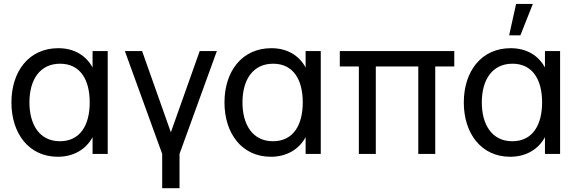

<svg xmlns="http://www.w3.org/2000/svg" viewBox="-20 -808 3030 1008"><path d="M466 -453.5C431.5 -517.5 368.5 -555 286 -555C131 -555 40 -432.5 40 -270C40 -108.5 130.5 15 283.5 15C365.5 15 431 -23 466 -88V0H545.5V-540H466ZM294.5 -66.5C186 -66.5 134.5 -156 134.5 -270C134.5 -390.5 190 -473.5 295.5 -473.5C401 -473.5 451 -390 451 -270.5C451 -152 401.5 -66.5 294.5 -66.5Z M922.5 180V0L1118.5 -540H1028.5L877 -113.5L726 -540H635.5L831.5 0V180Z M1584.5 -453.5C1550 -517.5 1487 -555 1404.5 -555C1249.5 -555 1158.5 -432.5 1158.5 -270C1158.5 -108.5 1249 15 1402 15C1484 15 1549.5 -23 1584.5 -88V0H1664V-540H1584.5ZM1413 -66.5C1304.5 -66.5 1253 -156 1253 -270C1253 -390.5 1308.5 -473.5 1414 -473.5C1519.5 -473.5 1569.5 -390 1569.5 -270.5C1569.5 -152 1520 -66.5 1413 -66.5Z M1953 0V-459H2176V0H2265V-459H2365V-540H1764V-459H1864V0Z M2689.5 -787.5 2653 -622.5H2712L2777.5 -787.5ZM2841 -453.5C2806.5 -517.5 2743.5 -555 2661 -555C2506 -555 2415 -432.5 2415 -270C2415 -108.5 2505.5 15 2658.5 15C2740.5 15 2806 -23 2841 -88V0H2920.5V-540H2841ZM2669.5 -66.5C2561 -66.5 2509.5 -156 2509.5 -270C2509.5 -390.5 2565 -473.5 2670.5 -473.5C2776 -473.5 2826 -390 2826 -270.5C2826 -152 2776.5 -66.5 2669.5 -66.5Z"/></svg>

Font: Hauora Medium
Style: Regular
Weight: 500
Designer: Wayne Shih
Foundry: WCYS
Version: Version 1.001;hotconv 1.0.109;makeotfexe 2.5.65596